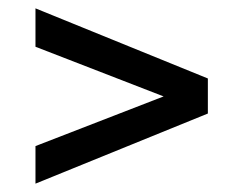

<svg xmlns="http://www.w3.org/2000/svg" viewBox="-20 -533 573 460"><path d="M478 -261 372 -302 65 -421V-513L478 -345ZM65 -93V-183L372 -302L478 -345V-261Z"/></svg>

Font: Radio Canada Big
Style: Regular
Weight: 400
Designer: Étienne Aubert Bonn
Foundry: Coppers and Brasses
Version: Version 1.001